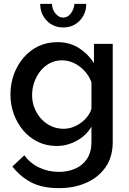

<svg xmlns="http://www.w3.org/2000/svg" viewBox="-20 -750 669 993"><path d="M273 5Q220 5 176 -16.5Q132 -38 100.5 -75Q69 -112 51.5 -160Q34 -208 34 -261Q34 -317 52 -366Q70 -415 102.5 -452.5Q135 -490 179 -511Q223 -532 277 -532Q340 -532 387.5 -502Q435 -472 466 -424V-523H563V-15Q563 61 526.5 114Q490 167 427 195Q364 223 285 223Q198 223 141 193Q84 163 44 111L106 53Q136 95 183.5 117Q231 139 285 139Q330 139 368.5 122.5Q407 106 430 71.5Q453 37 453 -15V-95Q425 -48 376 -21.5Q327 5 273 5ZM309 -84Q334 -84 357 -92.5Q380 -101 399.5 -115.5Q419 -130 433 -148.5Q447 -167 453 -188V-325Q440 -359 416 -384.5Q392 -410 362 -424Q332 -438 301 -438Q265 -438 236.5 -422.5Q208 -407 188 -381.5Q168 -356 157 -324Q146 -292 146 -258Q146 -222 158.5 -191Q171 -160 193 -135.5Q215 -111 245 -97.5Q275 -84 309 -84ZM307 -659Q329 -659 345.5 -679.5Q362 -700 365 -730H426Q426 -678 392 -643Q358 -608 307 -608Q256 -608 222 -643Q188 -678 188 -730H249Q249 -702 266.5 -680.5Q284 -659 307 -659Z"/></svg>

Font: Raleway Thin SemiBold
Style: Regular
Weight: 600
Version: Version 4.026